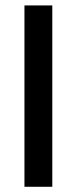

<svg xmlns="http://www.w3.org/2000/svg" viewBox="-20 -698 287 717"><path d="M175.3 -677.7V-0.5H71.3V-677.7Z"/></svg>

Font: Vazirmatn RD UI FD Medium
Style: Regular
Weight: 500
Designer: Saber Rastikerdar
Foundry: Saber Rastikerdar
Version: Version 33.003